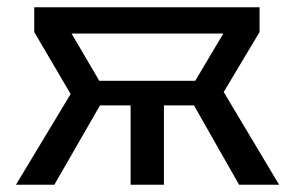

<svg xmlns="http://www.w3.org/2000/svg" viewBox="-20 -510 814 530"><path d="M24 0 175 -250.5 74.5 -421.5V-490H696.5V-421.5L597.5 -256L750.5 0H640L515.5 -219H432.5V0H340.5V-219H256L130 0ZM177.5 -417.5 254 -287H519L596.5 -417.5Z"/></svg>

Font: Geologica Light
Style: Regular
Weight: 300
Designer: Sindre Bremnes, Frode Helland
Foundry: Monokrom Skriftforlag AS
Version: Version 1.010; ttfautohint (v1.8.4.7-5d5b);gftools[0.9.28]